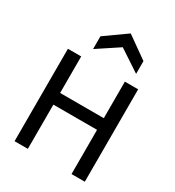

<svg xmlns="http://www.w3.org/2000/svg" viewBox="-224 -1093 1114 1223"><g transform="rotate(30 333.5 -482.0)"><path d="M494.1 0H591.8V-679.7H494.1V-411.1H172.9V-679.7H75.2V0H172.9V-325.2H494.1ZM373 -964.4 214.8 -852.1V-758.3L373 -862.8L531.2 -758.3V-852.1Z"/></g></svg>

Font: Inder
Style: Regular
Weight: 400
Designer: Irina Smirnova
Foundry: Irina Smirnova
Version: Version 1.001